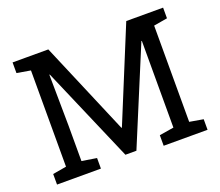

<svg xmlns="http://www.w3.org/2000/svg" viewBox="-118 -881 1204 1050"><g transform="rotate(-20 484.0 -355.5)"><path d="M45.9 0V-61.5L125.5 -75.2V-635.3L45.9 -648.9V-710.9H125.5H253.9L482.9 -171.4H485.8L707.5 -710.9H921.9V-648.9L842.3 -635.3V-75.2L921.9 -61.5V0H666.5V-61.5L750.5 -75.2V-281.2V-579.6L748 -580.1L517.1 -25.4H453.1L214.4 -579.1L211.9 -578.6L215.3 -281.2V-75.2L301.3 -61.5V0Z"/></g></svg>

Font: Roboto Slab LO
Style: Regular
Weight: 400
Designer: Google
Version: Version 2.000